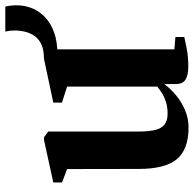

<svg xmlns="http://www.w3.org/2000/svg" viewBox="-24 -696 731 724"><g transform="rotate(-90 342.0 -334.5)"><path d="M452 9.5Q420.5 9.5 403.5 -0.8Q386.5 -11 386.5 -39V-81Q369.5 -58 344.5 -37Q319.5 -16 288.5 -2.8Q257.5 10.5 223 10.5Q140 10.5 103.2 -33.8Q66.5 -78 66.5 -177L66 -447.5L15.5 -466.5V-499.5L175 -534.5H186L207.5 -518.5V-178Q207.5 -139.5 213.5 -115.2Q219.5 -91 234.2 -79.8Q249 -68.5 275 -68.5Q299.5 -68.5 318.5 -74.5Q337.5 -80.5 352 -89.5Q366.5 -98.5 377 -107.5V-447.5L316.5 -467V-499.5L481 -534.5H493.5L517.5 -518.5V-43L564 -39V-5.5Q546.5 -1.5 518 4Q489.5 9.5 452 9.5ZM499.5 -484 484.5 -535Q516.5 -535 536.8 -544.8Q557 -554.5 568.2 -570.8Q579.5 -587 584 -606.5Q588.5 -626 588.5 -646Q588.5 -655 587.5 -663.5Q586.5 -672 584.5 -680.5H678.5Q680.5 -673.5 682 -662.5Q683.5 -651.5 683.5 -637Q683.5 -606.5 672 -578.8Q660.5 -551 637.8 -529.8Q615 -508.5 580.5 -496.2Q546 -484 499.5 -484Z"/></g></svg>

Font: Merriweather 96pt
Style: Bold
Weight: 700
Version: Version 2.100